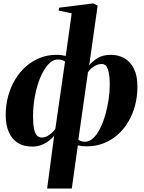

<svg xmlns="http://www.w3.org/2000/svg" viewBox="-20 -836 831 1110"><path d="M252.5 254 293 -51Q281 -35.5 261.5 -21Q242 -6.5 218 2.5Q194 11.5 167.5 11.5Q115.5 11.5 81.2 -11Q47 -33.5 30 -74.5Q13 -115.5 13 -171Q13 -228 27 -279.8Q41 -331.5 67 -375.2Q93 -419 129.5 -451.2Q166 -483.5 210.5 -501.2Q255 -519 306 -519Q323 -519 336 -517.2Q349 -515.5 360 -512.5L394.5 -759L319 -775L322 -791.5L519 -816.5L544.5 -803.5L495.5 -457.5Q513.5 -482 544.8 -500.5Q576 -519 620 -519Q665 -519 699.8 -499Q734.5 -479 754.5 -438.2Q774.5 -397.5 774.5 -336Q774.5 -278.5 760.8 -226.2Q747 -174 721.2 -131Q695.5 -88 659.5 -56.5Q623.5 -25 578.8 -7.5Q534 10 482.5 10Q468.5 10 454.8 8.5Q441 7 430 4.5L395 254ZM300 -91 356 -480Q349 -485.5 339.2 -488.8Q329.5 -492 315 -492Q285 -492 258.8 -463.5Q232.5 -435 212.8 -387.2Q193 -339.5 182 -281Q171 -222.5 171 -162.5Q171 -116.5 177 -90Q183 -63.5 194 -52.2Q205 -41 221 -41Q244.5 -41 266 -56.8Q287.5 -72.5 300 -91ZM488.5 -418 433 -28.5Q440.5 -22.5 450.5 -19.5Q460.5 -16.5 470.5 -16.5Q497 -16.5 519.5 -37.8Q542 -59 559.5 -94.8Q577 -130.5 589.2 -173.5Q601.5 -216.5 608 -261.5Q614.5 -306.5 614.5 -345Q614.5 -402 604.2 -434Q594 -466 568 -466Q546.5 -466 524.5 -452.8Q502.5 -439.5 488.5 -418Z"/></svg>

Font: Merriweather 144pt ExtraBold
Style: Italic
Weight: 800
Italic angle: -7.8°
Version: Version 2.101